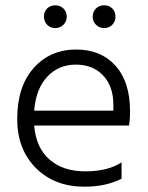

<svg xmlns="http://www.w3.org/2000/svg" viewBox="-20 -700 559 725"><path d="M439 -25Q379 5 299 5Q186 5 115.5 -65.5Q45 -136 45 -251Q45 -373 107 -443Q169 -513 268 -513Q361 -513 416 -452Q471 -391 471 -280Q471 -246 467 -226H109Q116 -142 167 -97.5Q218 -53 302 -53Q388 -53 439 -87ZM266 -456Q202 -456 159 -411Q116 -366 109 -282H408V-305Q408 -374 369.5 -415Q331 -456 266 -456ZM416 -637Q416 -619 404 -606.5Q392 -594 373 -594Q355 -594 342.5 -606.5Q330 -619 330 -637Q330 -656 342.5 -668Q355 -680 373 -680Q392 -680 404 -668Q416 -656 416 -637ZM232 -637Q232 -619 219.5 -606.5Q207 -594 189 -594Q170 -594 158 -606.5Q146 -619 146 -637Q146 -656 158 -668Q170 -680 189 -680Q207 -680 219.5 -668Q232 -656 232 -637Z"/></svg>

Font: Hind Guntur Light
Style: Regular
Weight: 300
Designer: Manushi Parikh, Hitesh Malaviya
Foundry: Indian Type Foundry
Version: Version 1.002;PS 1.0;hotconv 1.0.86;makeotf.lib2.5.63406; tt